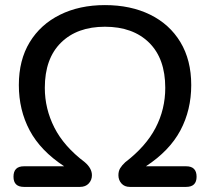

<svg xmlns="http://www.w3.org/2000/svg" viewBox="-20 -734 825 754"><path d="M74 0Q33 0 33 -40Q33 -81 74 -81H232Q139 -142 96.5 -222Q54 -302 54 -400Q54 -498 96.5 -568Q139 -638 215.5 -676Q292 -714 392 -714Q493 -714 569.5 -676.5Q646 -639 688.5 -568.5Q731 -498 731 -400Q731 -302 688.5 -222Q646 -142 553 -81H711Q752 -81 752 -40Q752 0 711 0H490Q469 0 457 -13.5Q445 -27 445 -46Q445 -62 452 -73.5Q459 -85 472 -97Q553 -159 591 -232Q629 -305 629 -389Q629 -504 565.5 -566.5Q502 -629 392 -629Q283 -629 219.5 -566.5Q156 -504 156 -389Q156 -307 193.5 -233Q231 -159 313 -97Q341 -73 341 -46Q341 -27 328.5 -13.5Q316 0 294 0Z"/></svg>

Font: Chiron GoRound TC
Style: Regular
Weight: 400
Designer: Ryoko NISHIZUKA 西塚涼子 (kana, bopomofo & ideographs); Paul D. Hunt (Latin, Greek & Cyrillic); Sandoll Communications 산돌커뮤니
Foundry: Adobe
Version: Version 1.000;hotconv 1.1.1;makeotfexe 2.6.0